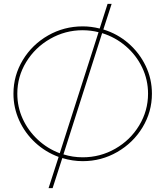

<svg xmlns="http://www.w3.org/2000/svg" viewBox="-20 -836 858 996"><path d="M768.1 -350.1Q768.1 -255.9 719.5 -175.5Q670.9 -95.2 588.4 -47.6Q505.9 0 409.2 0Q356 0 303.2 -16.1L252.9 140.1H231.9L284.2 -22Q216.3 -46.9 163.1 -95.9Q109.9 -145 79.8 -210.9Q49.8 -276.9 49.8 -350.1Q49.8 -444.3 98.4 -524.7Q147 -605 229.5 -652.1Q312 -699.2 409.2 -699.2Q453.1 -699.2 497.1 -688L538.1 -815.9H559.1L516.1 -683.1Q588.9 -661.1 646 -611.6Q703.1 -562 735.6 -494.4Q768.1 -426.8 768.1 -350.1ZM290 -41 491.2 -668.9Q454.1 -678.7 409.2 -679.2Q318.4 -679.2 240.2 -634.5Q162.1 -589.8 116 -514.4Q69.8 -439 69.8 -350.1Q69.8 -280.8 97.9 -219.5Q126 -158.2 176 -111.6Q226.1 -64.9 290 -41ZM748 -350.1Q748 -421.9 717.5 -485.8Q687 -549.8 632.6 -596.4Q578.1 -643.1 509.8 -664.1L309.1 -35.2Q356.9 -20 409.2 -20Q500 -20 577.9 -64.5Q655.8 -108.9 701.9 -185.1Q748 -261.2 748 -350.1Z"/></svg>

Font: Montserrat
Style: Thin
Weight: 250
Designer: Julieta Ulanovsky
Foundry: Julieta Ulanovsky
Version: Version 1.000;PS 002.000;hotconv 1.0.70;makeotf.lib2.5.58329